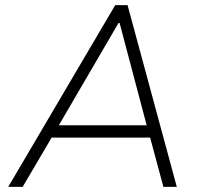

<svg xmlns="http://www.w3.org/2000/svg" viewBox="-20 -725 796 745"><path d="M12 0 427 -705H475L666 0H614L559 -204L590 -191H154L188 -204L68 0ZM440 -636 202 -228 179 -239H581L552 -228L444 -636Z"/></svg>

Font: Nunito Sans 7pt ExtraLight
Style: Italic
Weight: 250
Italic angle: -9°
Designer: Vernon Adams
Foundry: Vernon Adams
Version: Version 3.101;gftools[0.9.27]